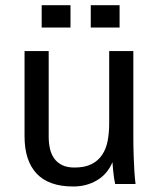

<svg xmlns="http://www.w3.org/2000/svg" viewBox="-20 -692 600 722"><path d="M413.1 0Q411.1 -8.3 409.2 -20.5Q407.7 -30.8 406 -46.1Q404.3 -61.5 402.8 -82Q384.3 -37.6 345 -14.2Q305.7 9.3 255.4 9.3Q163.1 9.3 117.7 -39.3Q72.3 -87.9 72.3 -179.2V-500H163.1V-178.7Q163.1 -154.8 167.7 -133.5Q172.4 -112.3 183.6 -96.4Q194.8 -80.6 213.4 -71.3Q231.9 -62 260.3 -62Q298.8 -62 324 -74.7Q349.1 -87.4 364 -109.6Q378.9 -131.8 384.8 -162.1Q390.6 -192.4 390.6 -227.5V-500H481.4V-183.6Q481.4 -137.7 482.7 -103.8Q483.9 -69.8 485.4 -46.4Q487.3 -19.5 489.7 0ZM245.1 -672.4V-588.4H136.7V-672.4ZM429.7 -672.4V-588.4H321.3V-672.4Z"/></svg>

Font: Shanti
Style: Regular
Weight: 400
Designer: vernon adams
Foundry: vernon adams
Version: Version 1.000